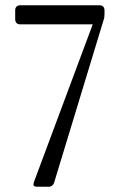

<svg xmlns="http://www.w3.org/2000/svg" viewBox="-20 -726 461 733"><path d="M109 -17C111 -14 117 -13 127 -13H165C176 -13 184 -19 187 -30L375 -648C378 -656 379 -663 379 -672V-686C379 -699 372 -706 359 -706H58C45 -706 38 -699 38 -686V-653C38 -640 45 -633 58 -633H334L111 -35C107 -25 107 -19 109 -17Z"/></svg>

Font: 寒蝉锦书宋 CompactLight
Style: Bold
Weight: 400
Width: 4
Designer: 寒蝉锦书宋{Warren} 思源宋体{Ryoko NISHIZUKA 西塚涼子 (kana & ideographs); Frank Grießhammer (Latin, Greek & Cyrillic); Wenlong ZHANG 
Foundry: Adobe & ChillType
Version: Version 2.000;Glyphs 3.1.1 (3135)